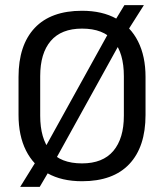

<svg xmlns="http://www.w3.org/2000/svg" viewBox="-20 -693 638 747"><path d="M299.1 12.1Q220.2 12.1 165.2 -18.7Q110.1 -49.5 81.1 -107.4Q52.1 -165.3 52.1 -245.8V-393.5Q52.1 -517.4 115.1 -584.3Q178.1 -651.1 299.1 -651.1Q377.9 -651.1 433 -620.3Q488.1 -589.5 517.1 -531.9Q546.2 -474.2 546.2 -393.5V-245.8Q546.2 -121.6 483.1 -54.7Q420.1 12.1 299.1 12.1ZM134.5 34.1H58.5L127 -76.3L145.4 -100.9L413.7 -585.7L421.8 -603.7L464 -673H539.8L471.8 -565.7L454.7 -540L188.5 -58.7L181.7 -46.1ZM299.1 -57.3Q379.9 -57.3 420.9 -105.7Q461.9 -154.2 461.9 -242.7V-396.8Q461.9 -485.7 422.3 -533.7Q382.7 -581.7 299.1 -581.7Q218.4 -581.7 177.4 -533.7Q136.4 -485.7 136.4 -396.8V-242.7Q136.4 -154.2 175.8 -105.7Q215.2 -57.3 299.1 -57.3Z"/></svg>

Font: Anek Devanagari Medium
Style: Regular
Weight: 500
Designer: Kailash Malviya (Devanagari) & Yesha Goshar (Latin)
Foundry: Ek Type
Version: Version 1.003